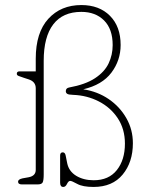

<svg xmlns="http://www.w3.org/2000/svg" viewBox="-20 -730 580 760"><path d="M506 -163Q506 -88 465.5 -39Q425 10 350.5 10Q307.5 10 285.8 -2Q264 -14 258 -14Q251 -14 245.2 -2Q239.5 10 230.5 10Q218 10 218 -7V-114Q218 -127 228.5 -127Q237.5 -127 240 -114L246 -84Q252.5 -52 281.5 -34.2Q310.5 -16.5 351 -16.5Q410.5 -16.5 442.5 -56.8Q474.5 -97 474.5 -161.5Q474.5 -219 446.2 -261.8Q418 -304.5 371.2 -328.5Q324.5 -352.5 269.5 -354.5Q251 -355 245.8 -358.8Q240.5 -362.5 240.5 -369Q240.5 -381 253 -383.5Q318.5 -395.5 356.2 -420.5Q394 -445.5 410 -479.2Q426 -513 426 -551.5Q426 -615 392 -649Q358 -683 302 -683Q228.5 -683 190.8 -633.5Q153 -584 153 -489.5V-40Q153 -16.5 149 -8.2Q145 0 128.5 0H67Q51.5 0 51.5 -11Q51.5 -20 69 -24L94 -28.5Q121.5 -34 121.5 -57.5V-380.5Q121.5 -407 93 -416L74.5 -422Q61.5 -426.5 54 -429.2Q46.5 -432 46.5 -438Q46.5 -447.5 57.5 -447.5H121.5V-497.5Q121.5 -601 171.2 -655.5Q221 -710 302 -710Q373 -710 415.2 -667.5Q457.5 -625 457.5 -552Q457.5 -491 421 -442.5Q384.5 -394 309.5 -376.5Q366 -368 410.2 -337.8Q454.5 -307.5 480.2 -262.2Q506 -217 506 -163Z"/></svg>

Font: Fraunces 72pt S100 Thin
Style: Regular
Weight: 100
Version: Version 1.000; ttfautohint (v1.8.3)